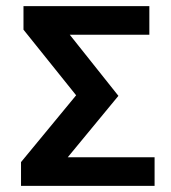

<svg xmlns="http://www.w3.org/2000/svg" viewBox="-20 -603 555 623"><path d="M48.2 0V-77L249.3 -320.8L251.6 -263.2L56.2 -506.7V-583H464.6V-490.4H170.3V-535.6L364.2 -292L163.1 -48.2V-92.6H481.6V0Z"/></svg>

Font: Rokkitt SemiBold
Style: Regular
Weight: 600
Designer: Vernon Adams
Foundry: Vernon Adams
Version: Version 3.103